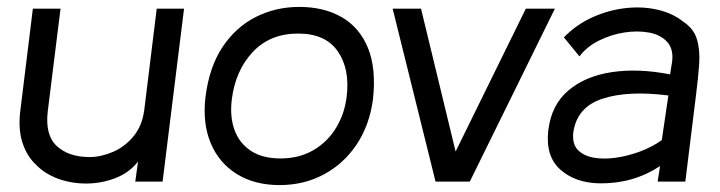

<svg xmlns="http://www.w3.org/2000/svg" viewBox="-20 -525 2082 555"><path d="M450 0H371L379 -58Q354 -26 314.5 -10.5Q275 5 231.5 5.5Q188 6 149 -8Q110 -22 84 -49Q57 -74 44.5 -114Q32 -154 39 -207L75 -500H155L118 -203Q110 -134 144.5 -102.5Q179 -71 239 -71Q271 -71 305.5 -85.5Q340 -100 365.5 -130.5Q391 -161 397 -207L433 -500H512Z M788 10Q716 10 664.5 -22Q613 -54 589 -111.5Q565 -169 574 -245Q585 -332 623.5 -389.5Q662 -447 719.5 -476Q777 -505 845 -505Q917 -505 968.5 -475Q1020 -445 1044 -385.5Q1068 -326 1058 -237Q1048 -163 1011 -107.5Q974 -52 916.5 -21Q859 10 788 10ZM791 -67Q845 -67 886 -91Q927 -115 951.5 -155.5Q976 -196 982 -245Q992 -325 956.5 -376.5Q921 -428 842 -428Q760 -428 710 -374Q660 -320 650 -237Q644 -189 657.5 -150.5Q671 -112 704.5 -89.5Q738 -67 791 -67Z M1584 -500 1338 0H1239L1115 -500H1197L1297 -87L1500 -500Z M1714 5Q1643 4 1599.5 -35Q1556 -74 1565 -149Q1574 -222 1623 -263.5Q1672 -305 1748.5 -316.5Q1825 -328 1917 -310L1923 -348Q1927 -384 1908 -404.5Q1889 -425 1855.5 -431Q1822 -437 1784 -431Q1746 -425 1711 -407.5Q1676 -390 1655 -362L1610 -417Q1646 -454 1692.5 -475Q1739 -496 1788 -501.5Q1837 -507 1880.5 -497Q1924 -487 1954 -463Q1985 -443 1994.5 -411.5Q2004 -380 2001 -339Q1998 -298 1992 -251L1961 0H1881L1888 -45Q1811 6 1714 5ZM1893 -120 1912 -249Q1795 -264 1721 -239.5Q1647 -215 1637 -141Q1634 -109 1650 -92Q1666 -75 1695 -69.5Q1724 -64 1759.5 -69Q1795 -74 1830 -87Q1865 -100 1893 -120Z"/></svg>

Font: Kulim Park
Style: Italic
Weight: 400
Italic angle: -8°
Designer: Noponies / Dale Sattler
Foundry: Noponies
Version: Version 1.000; ttfautohint (v1.8.3)